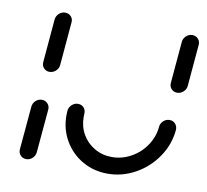

<svg xmlns="http://www.w3.org/2000/svg" viewBox="-64 -589 711 659"><g transform="rotate(10 291.5 -259.5)"><path d="M67.4 0Q55.2 0 47.2 -8.7Q39.3 -17.4 40.4 -29.6L53.7 -180.4Q54.8 -192.6 64.1 -201.3Q73.3 -210 85.6 -210Q97.8 -210 105.7 -201.3Q113.7 -192.6 112.6 -180.4L99.3 -29.6Q98.1 -17.4 88.9 -8.7Q79.6 0 67.4 0ZM94.1 -308.9Q81.9 -308.9 74.1 -317.4Q66.3 -325.9 67.4 -338.1L80.4 -489.3Q81.9 -501.5 91.1 -510Q100.4 -518.5 112.6 -518.5Q124.8 -518.5 132.8 -509.8Q140.7 -501.1 139.3 -489.3L126.3 -338.1Q125.2 -325.9 115.7 -317.4Q106.3 -308.9 94.1 -308.9ZM529.3 -217.8Q541.5 -217.8 549.3 -209.1Q557 -200.4 556.3 -188.1Q551.9 -136.7 522.4 -93.3Q493 -50 447.4 -24.6Q401.9 0.7 350.7 0.7Q302.2 0.7 262.6 -22.2Q223 -45.2 200.2 -84.6Q177.4 -124.1 177.4 -171.9Q177.4 -177 178.1 -188.1Q179.3 -200.4 188.7 -209.1Q198.1 -217.8 210.4 -217.8Q222.6 -217.8 230.4 -209.1Q238.1 -200.4 237 -188.1Q236.7 -184.4 236.7 -176.7Q236.7 -143.7 252.2 -116.7Q267.8 -89.6 295 -73.9Q322.2 -58.1 355.6 -58.1Q390.7 -58.1 422.2 -75.6Q453.7 -93 473.9 -123Q494.1 -153 497.4 -188.1Q498.1 -200.4 507.6 -209.1Q517 -217.8 529.3 -217.8ZM537.8 -314.4Q525.6 -314.4 517.8 -323Q510 -331.5 511.1 -343.7L523.7 -489.3Q524.8 -501.1 534.1 -509.8Q543.3 -518.5 555.6 -518.5Q567.8 -518.5 575.7 -509.8Q583.7 -501.1 582.6 -489.3L570 -343.7Q568.9 -331.5 559.4 -323Q550 -314.4 537.8 -314.4Z"/></g></svg>

Font: 26F Galaxy Sans Medium
Style: Italic
Weight: 500
Italic angle: -5°
Designer: C₂₉H₂₅N₃O₅
Version: Version 1.200